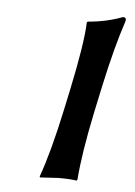

<svg xmlns="http://www.w3.org/2000/svg" viewBox="-40 -472 356 508"><g transform="rotate(5 137.5 -218.0)"><path d="M144 -234.9Q170.9 -362.3 172.4 -416L174.8 -418.9Q222.7 -422.4 267.1 -439Q276.4 -439 274.4 -429.2Q250.5 -357.9 227.5 -251L212.4 -180.2Q189.5 -71.3 184.1 0L181.6 2.9Q168 0 133.8 0Q133.8 0 84.5 2.9L84 0Q108.4 -67.9 132.3 -180.2Z"/></g></svg>

Font: Linux Biolinum O
Style: Italic
Weight: 400
Italic angle: -12°
Designer: Philipp H. Poll
Foundry: Philipp H. Poll
Version: Version 1.1.3